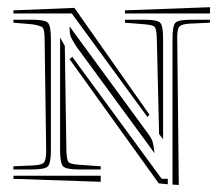

<svg xmlns="http://www.w3.org/2000/svg" viewBox="-20 -549 625 538"><path d="M450.2 -32.7 424.8 -35.2 174.8 -383.3 182.6 -389.6 433.1 -47.9H450.2ZM463.4 -31.7V-441.4Q463.4 -477.1 471.7 -485.4Q480 -493.7 515.6 -493.7H568.4V-485.4L514.2 -482.9Q490.2 -481.9 483.4 -475.3Q476.6 -468.8 476.6 -446.3V-442.4L481 -30.8ZM568.4 -528.8V-511.2H330.1V-520ZM425.8 -173.3 419.4 -441.4Q418.5 -467.3 413.8 -473.1Q409.2 -479 384.8 -481L330.1 -485.4V-493.7H384.8Q420.4 -493.7 428.7 -485.4Q437 -477.1 437 -441.4V-158.7ZM148.4 -443.8 161.6 -420.4 166 -127Q167 -101.1 171.9 -95Q176.8 -88.9 201.2 -87.4L262.2 -83V-74.2H201.2Q165.5 -74.2 157 -82.8Q148.4 -91.3 148.4 -127ZM262.2 -56.6V-39.6L17.6 -47.9V-56.6ZM17.6 -485.4V-493.7H69.8Q105.5 -493.7 114 -485.4Q122.6 -477.1 122.6 -441.4V-127Q122.6 -91.3 114 -82.8Q105.5 -74.2 69.8 -74.2H17.6V-83L71.8 -85.4Q96.7 -86.4 103 -93.5Q109.4 -100.6 109.4 -126L105 -441.4Q104.5 -466.3 99.6 -471.7Q94.7 -477.1 69.8 -481ZM398.9 -227.5 393.1 -221.2 181.2 -511.2H17.6V-520L188.5 -526.9ZM174.8 -475.1 393.6 -176.3Q404.8 -161.1 407.5 -152.1Q410.2 -143.1 413.1 -119.6L193.8 -418.9Q180.7 -439 177.7 -448Q174.8 -457 174.8 -475.1Z"/></svg>

Font: FoglihtenNo03
Style: Regular
Weight: 500
Version: Version 0.59